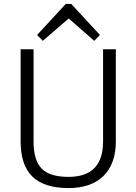

<svg xmlns="http://www.w3.org/2000/svg" viewBox="-20 -951 695 978"><path d="M329 7Q205 7 145 -51.5Q85 -110 85 -231V-700H151V-230Q151 -134 192.5 -92Q234 -50 329 -50Q505 -50 505 -230V-700H570V-231Q570 -173 554 -129Q538 -85 507 -54.5Q476 -24 431 -8.5Q386 7 329 7ZM169 -773 315 -931H343L489 -773L460 -743L316 -869H344L198 -743Z"/></svg>

Font: Pathway Extreme 8pt Thin 12pt ExtraLight
Style: Regular
Weight: 250
Version: Version 1.001;gftools[0.9.26]